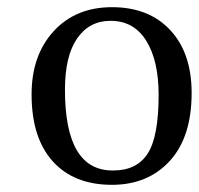

<svg xmlns="http://www.w3.org/2000/svg" viewBox="-20 -505 554 535"><path d="M292 -485Q395 -485 454.5 -421Q514 -357 514 -246Q514 -123 453 -56.5Q392 10 292 10Q186 10 127 -55.5Q68 -121 68 -242Q68 -351 129.5 -418Q191 -485 292 -485ZM288 -447Q229 -447 195 -398Q161 -349 161 -255Q161 -28 296 -30Q361 -30 391.5 -77Q422 -124 422 -241Q422 -336 387.5 -391.5Q353 -447 288 -447Z"/></svg>

Font: myMathFont
Style: Regular
Weight: 400
Designer: Ross Mills, John Hudson & Paul Hanslow, Tiro Typeworks Ltd; with prior portions MicroPress Inc., and Coen Hoffman. Math 
Foundry: Tiro Typeworks Ltd
Version: Version 2.13 b171